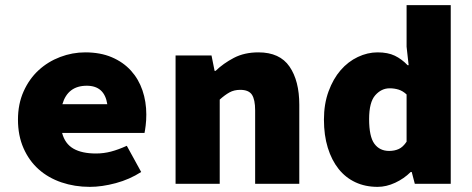

<svg xmlns="http://www.w3.org/2000/svg" viewBox="-20 -716 1840 748"><path d="M330 12Q271 12 219.5 -5.5Q168 -23 130.5 -56.5Q93 -90 71.5 -139Q50 -188 50 -250Q50 -311 72 -360Q94 -409 130.5 -442.5Q167 -476 214.5 -494Q262 -512 312 -512Q371 -512 415.5 -493Q460 -474 490 -441Q520 -408 535 -364Q550 -320 550 -270Q550 -247 547.5 -227Q545 -207 543 -198H222Q233 -156 266 -137Q299 -118 354 -118Q384 -118 412.5 -125.5Q441 -133 474 -148L530 -46Q485 -17 431 -2.5Q377 12 330 12ZM318 -382Q244 -382 223 -310H398Q387 -382 318 -382Z M664 0V-500H804L816 -440H820Q850 -469 891 -490.5Q932 -512 987 -512Q1070 -512 1108 -456.5Q1146 -401 1146 -308V0H974V-286Q974 -328 961.5 -347Q949 -366 916 -366Q892 -366 874 -356Q856 -346 836 -328V0Z M1451 12Q1403 12 1364.5 -6Q1326 -24 1299 -58Q1272 -92 1257 -140.5Q1242 -189 1242 -250Q1242 -311 1260 -360Q1278 -409 1307 -442.5Q1336 -476 1374 -494Q1412 -512 1451 -512Q1491 -512 1518 -499Q1545 -486 1568 -462H1572L1564 -534V-696H1736V0H1596L1584 -46H1580Q1554 -20 1519.5 -4Q1485 12 1451 12ZM1496 -128Q1517 -128 1533.5 -135.5Q1550 -143 1564 -164V-348Q1549 -362 1532.5 -367Q1516 -372 1498 -372Q1466 -372 1442 -345Q1418 -318 1418 -252Q1418 -184 1438.5 -156Q1459 -128 1496 -128Z"/></svg>

Font: Source Code Pro Black
Style: Regular
Weight: 900
Monospace: yes
Designer: Paul D. Hunt, Teo Tuominen
Foundry: Adobe Systems Incorporated
Version: Version 2.030;PS 1.000;hotconv 16.6.51;makeotf.lib2.5.65220